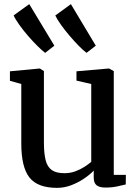

<svg xmlns="http://www.w3.org/2000/svg" viewBox="-20 -898 670 929"><path d="M490 9.5Q461.5 9.5 447.5 -1.5Q433.5 -12.5 433.5 -39V-72.5Q415.5 -53.5 387.2 -34.2Q359 -15 325.2 -2Q291.5 11 256 11Q162 11 122.5 -39.2Q83 -89.5 83 -203.5V-491.5L28 -507V-553L171.5 -566.5H173L192.5 -554V-209.5Q192.5 -156 200.8 -123.2Q209 -90.5 230.5 -75.2Q252 -60 291.5 -60Q320.5 -60 345 -69.2Q369.5 -78.5 389 -91Q408.5 -103.5 421.5 -115V-491.5L350 -508V-553L505.5 -566.5H507.5L530.5 -554V-52H589L588.5 -5.5Q571.5 -1.5 546.8 4Q522 9.5 490 9.5ZM198 -642.5Q183.5 -653.5 161 -675.8Q138.5 -698 115 -725.2Q91.5 -752.5 72.8 -778.8Q54 -805 46 -823.5L121.5 -878L243 -677L199 -642.5ZM398.5 -642.5Q383.5 -653.5 361.8 -675.5Q340 -697.5 317 -724.5Q294 -751.5 275.2 -777.8Q256.5 -804 247.5 -823L323 -878L443.5 -677L399 -642.5Z"/></svg>

Font: Merriweather 20pt Medium
Style: Regular
Weight: 500
Version: Version 2.100